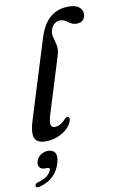

<svg xmlns="http://www.w3.org/2000/svg" viewBox="-105 -773 658 1086"><g transform="rotate(-10 224.5 -229.5)"><path d="M368.5 -718.2Q409.7 -718.2 429.2 -701.8Q448.6 -685.5 448.6 -663Q448.6 -641.8 436 -628.3Q423.3 -614.8 398 -614.8Q383.1 -614.8 372.3 -620Q361.6 -625.2 352.2 -632.1Q342.9 -639 332.7 -644.2Q322.5 -649.4 308.6 -649.4Q293.5 -649.4 281 -641.1Q268.5 -632.8 260.7 -619Q253 -605.2 251.2 -588.3Q250.6 -576.9 253.2 -565.6Q255.7 -554.4 259.2 -542.7Q262.7 -531 265.4 -518Q268.1 -505.1 267.6 -489.8Q267 -474.6 261.5 -456.5L163.4 -140.3Q149 -92.9 153.4 -76.9Q157.8 -60.9 175.3 -60.9Q190.7 -60.9 207.5 -69.7Q224.2 -78.4 238.1 -95.4Q244.4 -101.8 249 -103.6Q253.6 -105.3 258.4 -103.7Q264.6 -101.7 266 -94.4Q267.3 -87 262 -75.3Q252.9 -51.8 230 -32.3Q207 -12.8 175.9 -1.1Q144.8 10.5 110.3 10.5Q77.2 10.5 60.9 -3.3Q44.6 -17 43.9 -45.4Q43.3 -73.7 56.7 -117.2L197.5 -571Q221.3 -647.4 264.7 -682.8Q308.1 -718.2 368.5 -718.2ZM82.1 160.5Q57.8 160.5 48.7 147.5Q39.6 134.5 44.9 115.4Q50.6 93.1 70.1 79.2Q89.7 65.3 112.9 65.3Q139.7 65.3 152.3 83.2Q164.8 101.2 154.7 138.5Q142.7 184.3 111.4 214.8Q80 245.2 29.8 257.3Q20 259.6 15 257.1Q10 254.5 9.6 248.2Q9.7 242.4 14.2 237.4Q18.7 232.3 27.8 230.3Q51.3 224.4 67.6 215Q83.8 205.6 93.3 194.2Q102.8 182.8 105.4 172Q108.4 160.5 95.6 160.5Z"/></g></svg>

Font: Fraunces
Style: Italic
Weight: 900
Italic angle: -16°
Version: Version 1.000;[0bf87f6ff]